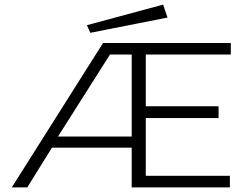

<svg xmlns="http://www.w3.org/2000/svg" viewBox="-20 -811 1040 831"><path d="M31 0 426 -625H979V-575H611V-351H926V-300H611V-50H975V0H550V-172H205L98 0ZM231 -220H550V-575H456ZM371 -669 356 -702 686 -791 705 -735Z"/></svg>

Font: Inconsolata UltraExpanded Light
Style: Regular
Weight: 300
Width: 9
Monospace: yes
Designer: Raph Levien, Cyreal, Brenton Simpson
Foundry: Raph Levien, Cyreal, Google
Version: Version 3.001; ttfautohint (v1.8.2.53-6de2)